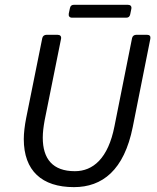

<svg xmlns="http://www.w3.org/2000/svg" viewBox="-20 -769 656 800"><path d="M271.5 -735.4 266.6 -712.9C264.6 -702.1 269.5 -695.3 280.3 -695.3H505.9C514.6 -695.3 520.5 -699.2 522.5 -709L527.3 -732.4C529.3 -743.2 523.4 -749 512.7 -749H288.1C279.3 -749 273.4 -745.1 271.5 -735.4ZM156.2 -610.4 88.9 -276.4C83 -246.1 79.1 -214.8 79.1 -189.5C79.1 -57.6 154.3 10.7 288.1 10.7C406.2 10.7 497.1 -59.6 533.2 -240.2L606.4 -607.4C608.4 -618.2 603.5 -624 592.8 -624H547.9C539.1 -624 532.2 -619.1 530.3 -610.4L457 -243.2C430.7 -108.4 367.2 -55.7 292 -55.7C200.2 -55.7 158.2 -106.4 158.2 -195.3C158.2 -217.8 161.1 -240.2 166 -267.6L234.4 -607.4C236.3 -618.2 230.5 -624 219.7 -624H173.8C165 -624 158.2 -619.1 156.2 -610.4Z"/></svg>

Font: Ed Sans Neue
Style: Italic
Weight: 400
Italic angle: -11°
Designer: Stephen Hutchings
Version: Version 1.004;PS 001.004;hotconv 1.0.88;makeotf.lib2.5.64775